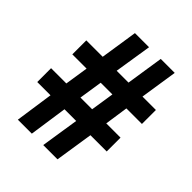

<svg xmlns="http://www.w3.org/2000/svg" viewBox="-200 -833 952 952"><g transform="rotate(45 276.0 -357.0)"><path d="M426 -420H535V-518H441L471 -714H373L343 -518H260L291 -714H192L162 -518H47V-420H147L128 -297H21V-200H114L85 0H183L212 -200H294L263 0H363L394 -200H508V-297H408ZM227 -297 246 -420H328L309 -297Z"/></g></svg>

Font: Noto Sans Myanmar Condensed
Style: Bold
Weight: 700
Width: 3
Designer: Monotype Design Team
Foundry: Monotype Imaging Inc.
Version: Version 2.107